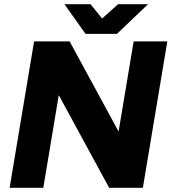

<svg xmlns="http://www.w3.org/2000/svg" viewBox="-20 -898 820 918"><path d="M26 0 143 -700H313L547 -269L619 -700H780L663 0H502L261 -443L187 0ZM390 -736V-740L545 -878H688L539 -736ZM389 -736 288 -878H413L524 -740L523 -736Z"/></svg>

Font: Figtree Light ExtraBold
Style: Italic
Weight: 800
Italic angle: -9.5°
Version: Version 2.001;gftools[0.9.30]